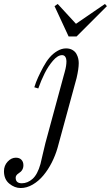

<svg xmlns="http://www.w3.org/2000/svg" viewBox="-117 -700 559 968"><path d="M-97 163Q-97 135 -78.5 115Q-60 95 -37 95Q-19 95 -9 105.5Q1 116 1 133Q1 159 -22 173Q-38 183 -38 196Q-38 224 -7 224Q22 224 47 202Q72 180 87 127Q90 115 99 75.5Q108 36 112 21L204 -318Q204 -318 209 -336Q214 -354 216 -367Q218 -380 218 -392Q218 -404 212.5 -413Q207 -422 196 -422Q174 -422 150 -394Q126 -366 108 -330Q90 -294 76 -254L56 -260Q64 -286 75 -310Q86 -334 101 -362Q116 -390 133 -410Q150 -430 172 -443Q194 -456 216 -456Q235 -456 248.5 -448Q262 -440 268.5 -428Q275 -416 277.5 -404.5Q280 -393 280 -382Q280 -353 269 -306L173 46Q162 84 144 119.5Q126 155 102 184Q78 213 48 230.5Q18 248 -13 248Q-43 248 -70 226Q-97 204 -97 163ZM158 -669 174 -680 266 -580 412 -680 422 -669 269 -516H229Z"/></svg>

Font: Old Standard TT
Style: Italic
Weight: 400
Italic angle: -15.2°
Designer: Alexey Kryukov <alexios@thessalonica.org.ru>
Version: Version 2.2